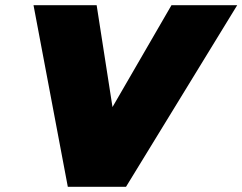

<svg xmlns="http://www.w3.org/2000/svg" viewBox="-20 -719 933 739"><path d="M109 -699H352L413 -307L640 -699H893L465 0H241Z"/></svg>

Font: Prompt Black
Style: Italic
Weight: 900
Italic angle: -12°
Designer: Katatrad Team
Foundry: CadsonDemak
Version: Version 1.001